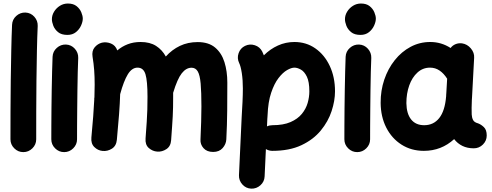

<svg xmlns="http://www.w3.org/2000/svg" viewBox="-20 -806 2846 1111"><path d="M127.4 -733.4Q158.2 -731.9 178.7 -709Q199.2 -686 198.2 -655.8Q195.3 -594.2 193.6 -511.7Q191.9 -429.2 190.9 -338.4Q189.9 -247.6 189.7 -159.7Q189.5 -71.8 189.5 0Q189.5 30.3 167.5 52.2Q145.5 74.2 114.7 74.2Q84.5 74.2 62.5 52.2Q40.5 30.3 40.5 0Q40.5 -72.3 40.8 -160.2Q41 -248 42.2 -339.4Q43.5 -430.7 45.2 -514.6Q46.9 -598.6 49.8 -662.6Q51.3 -693.4 74.2 -713.9Q97.2 -734.4 127.4 -733.4Z M280.3 -694.8Q280.3 -717.8 293 -738.5Q305.7 -759.3 326.7 -772.5Q347.7 -785.6 372.6 -785.6Q404.3 -785.6 423.1 -770.5Q441.9 -755.4 450.4 -734.9Q459 -714.4 459 -698.2Q459 -680.2 449 -658Q439 -635.7 419.2 -619.9Q399.4 -604 370.1 -604Q335.4 -604 315.9 -620.1Q296.4 -636.2 288.3 -657.5Q280.3 -678.7 280.3 -694.8ZM361.8 -548.3Q392.6 -546.9 413.1 -523.9Q433.6 -501 432.6 -470.7Q431.2 -437.5 429.9 -389.4Q428.7 -341.3 428 -286.4Q427.2 -231.4 426.8 -177.2Q426.3 -123 426 -76.7Q425.8 -30.3 425.8 0Q425.8 30.3 403.8 52.2Q381.8 74.2 351.1 74.2Q320.8 74.2 298.8 52.2Q276.9 30.3 276.9 0Q276.9 -31.2 277.1 -77.6Q277.3 -124 277.8 -178.5Q278.3 -232.9 279.3 -288.3Q280.3 -343.8 281.5 -392.8Q282.7 -441.9 284.2 -477.5Q285.6 -508.3 308.6 -528.8Q331.5 -549.3 361.8 -548.3Z M508.8 -10.7Q521.5 -144.5 525.4 -229Q524.9 -236.3 526.4 -243.7Q527.8 -282.7 527.8 -315.9Q527.8 -362.3 524.9 -400.6Q522 -439 515.6 -477.5Q510.3 -511.2 527.6 -532Q544.9 -552.7 569.8 -559.1Q595.7 -564.9 622.1 -554.2Q648.4 -543.5 658.7 -514.2Q685.5 -537.1 719 -550Q752.4 -563 793.5 -563Q847.7 -563 883.1 -540.3Q918.5 -517.6 939.5 -479Q975.1 -518.6 1021 -540.5Q1066.9 -562.5 1124 -562.5Q1187 -562.5 1224.6 -531Q1262.2 -499.5 1278.8 -446.5Q1295.4 -393.6 1295.4 -328.1Q1295.4 -249.5 1294.7 -165.8Q1293.9 -82 1289.6 0.5Q1288.1 28.3 1268.3 50.8Q1248.5 73.2 1213.4 73.2Q1177.2 73.2 1157.7 51.3Q1138.2 29.3 1140.1 1Q1142.6 -53.2 1144 -100.6Q1145.5 -147.9 1145.5 -189.9Q1145.5 -273.4 1141.1 -322.5Q1136.7 -371.6 1124.3 -392.8Q1111.8 -414.1 1088.4 -414.1Q1057.1 -414.1 1031.7 -381.8Q1006.3 -349.6 981.9 -269Q981.9 -257.8 981.9 -246.1Q981.9 -212.4 981.4 -185.8Q981 -159.2 979.5 -132.6Q978 -106 975.8 -73Q973.6 -40 970.2 5.4Q967.8 40.5 942.9 56.9Q918 73.2 890.1 71.3Q862.3 69.3 840.8 50.3Q819.3 31.2 822.3 -5.4Q826.7 -63.5 829.1 -101.3Q831.5 -139.2 832.5 -171.9Q833.5 -204.6 833.5 -246.1Q833.5 -337.9 821.8 -376.2Q810.1 -414.6 775.9 -414.6Q743.2 -414.6 719.5 -375.7Q695.8 -336.9 675.3 -261.2Q673.8 -208.5 668.9 -144Q664.1 -79.6 656.2 2.9Q652.8 38.6 627.4 54.4Q602.1 70.3 573.2 67.4Q546.4 64.9 525.9 44.9Q505.4 24.9 508.8 -10.7Z M1433.6 285.6Q1402.8 284.2 1382.3 261.2Q1361.8 238.3 1362.8 208L1378.4 -127.9Q1381.3 -175.8 1383.3 -217Q1385.3 -258.3 1385.3 -294.4Q1385.3 -342.8 1379.2 -383.1Q1373 -423.3 1363.8 -441.4Q1350.6 -468.8 1360.6 -498Q1370.6 -527.3 1397.9 -540.5Q1425.3 -553.7 1454.6 -544.2Q1483.9 -534.7 1497.6 -507.3Q1502.4 -497.1 1506.8 -485.8Q1543.5 -522.5 1588.4 -542.7Q1633.3 -563 1683.6 -563Q1752 -563 1804.9 -525.9Q1857.9 -488.8 1888.2 -424.3Q1918.5 -359.9 1918.5 -277.3Q1918.5 -223.1 1898.9 -163.3Q1879.4 -103.5 1836.4 -51Q1793.5 1.5 1724.1 34.2Q1654.8 66.9 1555.7 66.9Q1536.1 66.9 1518.6 56.6L1511.2 214.8Q1509.8 245.6 1486.8 266.1Q1463.9 286.6 1433.6 285.6ZM1526.9 -119.1 1524.9 -74.7Q1539.6 -81.5 1555.7 -81.5Q1619.6 -81.5 1661.1 -99.6Q1702.6 -117.7 1726.6 -147Q1750.5 -176.3 1760.3 -210.4Q1770 -244.6 1770 -277.3Q1770 -333 1755.6 -362.5Q1741.2 -392.1 1720.9 -403.3Q1700.7 -414.6 1683.6 -414.6Q1666 -414.6 1641.1 -400.4Q1616.2 -386.2 1591.6 -354.2Q1566.9 -322.3 1549.1 -269.3Q1531.2 -216.3 1528.3 -139.2Q1528.3 -135.3 1527.8 -131.3Q1527.3 -124 1526.9 -119.1Z M1976.1 -694.8Q1976.1 -717.8 1988.8 -738.5Q2001.5 -759.3 2022.5 -772.5Q2043.5 -785.6 2068.4 -785.6Q2100.1 -785.6 2118.9 -770.5Q2137.7 -755.4 2146.2 -734.9Q2154.8 -714.4 2154.8 -698.2Q2154.8 -680.2 2144.8 -658Q2134.8 -635.7 2115 -619.9Q2095.2 -604 2065.9 -604Q2031.2 -604 2011.7 -620.1Q1992.2 -636.2 1984.1 -657.5Q1976.1 -678.7 1976.1 -694.8ZM2057.6 -548.3Q2088.4 -546.9 2108.9 -523.9Q2129.4 -501 2128.4 -470.7Q2127 -437.5 2125.7 -389.4Q2124.5 -341.3 2123.8 -286.4Q2123 -231.4 2122.6 -177.2Q2122.1 -123 2121.8 -76.7Q2121.6 -30.3 2121.6 0Q2121.6 30.3 2099.6 52.2Q2077.6 74.2 2046.9 74.2Q2016.6 74.2 1994.6 52.2Q1972.7 30.3 1972.7 0Q1972.7 -31.2 1972.9 -77.6Q1973.1 -124 1973.6 -178.5Q1974.1 -232.9 1975.1 -288.3Q1976.1 -343.8 1977.3 -392.8Q1978.5 -441.9 1980 -477.5Q1981.4 -508.3 2004.4 -528.8Q2027.3 -549.3 2057.6 -548.3Z M2721.7 52.2Q2684.1 52.2 2655.8 38.3Q2627.4 24.4 2607.9 -1Q2533.7 66.9 2432.6 66.9Q2359.9 66.9 2303.5 31Q2247.1 -4.9 2215.1 -67.6Q2183.1 -130.4 2182.6 -210.9Q2182.1 -281.7 2203.6 -345.2Q2225.1 -408.7 2264.2 -457.8Q2303.2 -506.8 2355.7 -534.9Q2408.2 -563 2469.7 -563Q2533.7 -563 2587.4 -528.3Q2598.1 -543 2615.7 -550.3Q2633.3 -557.6 2653.3 -555.2Q2683.6 -550.8 2704.6 -525.9Q2725.6 -501 2723.6 -471.7L2711.4 -243.2Q2710.9 -235.8 2710.4 -228.5Q2709.5 -207.5 2709 -181.9Q2708.5 -156.2 2709.5 -143.6Q2710.4 -125.5 2717.3 -111.8Q2724.1 -98.1 2746.1 -92.3Q2763.7 -85.9 2780 -70.3Q2796.4 -54.7 2796.4 -22Q2796.4 8.3 2774.4 30.3Q2752.4 52.2 2721.7 52.2ZM2434.6 -81.5Q2488.8 -81.5 2521.7 -123Q2554.7 -164.6 2561.5 -248.5Q2561.5 -254.9 2562 -260.3Q2562 -263.2 2562.5 -266.1L2567.4 -350.6Q2548.3 -380.9 2523.7 -397.7Q2499 -414.6 2468.3 -414.6Q2426.8 -414.6 2395.8 -386.5Q2364.7 -358.4 2348.1 -311.8Q2331.5 -265.1 2331.5 -209Q2332.5 -147.9 2359.1 -114.7Q2385.7 -81.5 2434.6 -81.5Z"/></svg>

Font: Mikhak-DS1-FD ExtraBold
Style: Regular
Weight: 800
Designer: Amin Abedi
Version: Version 3.2